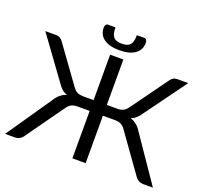

<svg xmlns="http://www.w3.org/2000/svg" viewBox="-147 -1071 1333 1247"><g transform="rotate(20 519.0 -447.5)"><path d="M1030 0H965.5Q944.5 0 929 -9.2Q913.5 -18.5 904 -34.5L722.5 -288.5Q709 -309.5 691.8 -318.8Q674.5 -328 648 -328H565V0H473.5V-328H391Q364 -328 346.8 -318.8Q329.5 -309.5 316 -288.5L134.5 -34.5Q125.5 -18.5 110 -9.2Q94.5 0 73.5 0H8.5L221.5 -310.5Q237.5 -336.5 256.2 -352Q275 -367.5 299.5 -375Q278 -382 263 -395.5Q248 -409 234 -430L25.5 -716.5H101Q116.5 -716.5 129.2 -708.8Q142 -701 150 -687.5L329.5 -439Q345 -417 362.2 -409.8Q379.5 -402.5 402.5 -402.5H473.5V-716.5H565V-402.5H636.5Q659 -402.5 676 -409.8Q693 -417 709 -439L888.5 -687.5Q896.5 -701 909.5 -708.8Q922.5 -716.5 937.5 -716.5H1013.5L804.5 -430Q790.5 -409 775.5 -395.5Q760.5 -382 739.5 -375Q763.5 -367 782.5 -351.8Q801.5 -336.5 817.5 -310.5ZM519.5 -809.5Q540 -809.5 554 -814Q568 -818.5 576.8 -828.5Q585.5 -838.5 589.5 -854.8Q593.5 -871 593.5 -895H645.5Q655 -895 660 -886.8Q665 -878.5 665 -868Q665 -818 626.5 -791Q588 -764 519.5 -764Q451 -764 412.5 -791Q374 -818 374 -868Q374 -878.5 379 -886.8Q384 -895 393.5 -895H445.5Q445.5 -871 449.5 -854.8Q453.5 -838.5 462.2 -828.5Q471 -818.5 485 -814Q499 -809.5 519.5 -809.5Z"/></g></svg>

Font: Lato 2
Style: Regular
Weight: 400
Designer: Lukasz Dziedzic with Adam Twardoch and Botio Nikoltchev
Foundry: tyPoland Lukasz Dziedzic
Version: Version 2.015; 2015-08-06; http://www.latofonts.com/